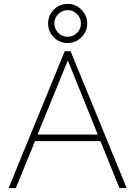

<svg xmlns="http://www.w3.org/2000/svg" viewBox="-20 -962 692 982"><path d="M24 0 311 -700H341L628 0H591L494 -240H159L61 0ZM172 -274H480L327 -653ZM326 -742Q284 -742 255 -771.5Q226 -801 226 -842Q226 -883 255 -912.5Q284 -942 326 -942Q367 -942 396.5 -912.5Q426 -883 426 -842Q426 -801 396.5 -771.5Q367 -742 326 -742ZM326 -774Q354 -774 374 -794Q394 -814 394 -842Q394 -870 374 -890Q354 -910 326 -910Q298 -910 278 -890Q258 -870 258 -842Q258 -814 278 -794Q298 -774 326 -774Z"/></svg>

Font: Zen Kaku Gothic Antique Light
Style: Regular
Weight: 300
Designer: Yoshimichi Ohira
Foundry: Positype
Version: Version 1.001